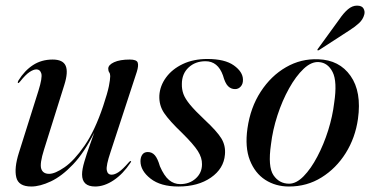

<svg xmlns="http://www.w3.org/2000/svg" viewBox="-20 -654 1315 682"><path d="M444.5 -82Q447.5 -81 443.5 -76Q417 -36 383.8 -13.8Q350.5 8.5 318 8.5Q271.5 8.5 271.5 -34.5Q271.5 -52.5 279.8 -80.2Q288 -108 298.2 -136.2Q308.5 -164.5 315 -183.5Q279.5 -112 239.5 -70Q199.5 -28 160.8 -9.8Q122 8.5 91 8.5Q45.5 8.5 37.8 -24.2Q30 -57 47 -111L116.5 -331.5Q131 -378 126.8 -392.8Q122.5 -407.5 109.5 -407.5Q99 -407.5 85 -398.2Q71 -389 51 -364Q46.5 -358.5 44.5 -359Q41.5 -360 45.5 -368Q67 -403 97.2 -422.8Q127.5 -442.5 167 -442.5Q203.5 -442.5 213.2 -420.5Q223 -398.5 208.5 -352.5L136.5 -123Q120.5 -72.5 126.5 -54.5Q132.5 -36.5 154.5 -36.5Q175.5 -36.5 209.5 -60Q243.5 -83.5 280.2 -136.5Q317 -189.5 346.5 -277.5Q362 -324 366.8 -348Q371.5 -372 371.5 -383.5Q371.5 -392 368 -397Q364.5 -402 364.5 -410Q364.5 -423.5 385.2 -433Q406 -442.5 441 -442.5Q465 -442.5 469 -432Q473 -421.5 466 -399L372.5 -113.5Q356.5 -66 359.2 -49.8Q362 -33.5 376.5 -33.5Q387.5 -33.5 401.5 -42.8Q415.5 -52 438.5 -78.5Q442 -82.5 444.5 -82Z M620 0Q653 0 675.2 -20Q697.5 -40 697.5 -70.5Q698 -93.5 682.8 -117.5Q667.5 -141.5 627 -181.5Q581.5 -225 563 -252.5Q544.5 -280 546 -314.5Q548 -349 569.8 -378.8Q591.5 -408.5 629.2 -426.5Q667 -444.5 716.5 -444.5Q778.5 -444.5 810.5 -421.8Q842.5 -399 843 -371.5Q843.5 -356 835.2 -346.8Q827 -337.5 815 -337.5Q800.5 -337.5 790 -348Q779.5 -358.5 772 -386Q754 -436.5 710 -436.5Q673.5 -436.5 649.8 -414.2Q626 -392 626 -355.5Q625.5 -337 631.5 -320.2Q637.5 -303.5 655 -282.2Q672.5 -261 707.5 -228Q750 -188.5 766 -162.8Q782 -137 779 -105Q775 -55 729.2 -23.2Q683.5 8.5 613.5 8.5Q550.5 8.5 514.8 -19.5Q479 -47.5 479 -81.5Q479 -95.5 485.5 -104.8Q492 -114 505 -114Q520 -114 530 -102.5Q540 -91 548 -63.5Q563 -29 580.5 -14.5Q598 0 620 0Z M1110.5 -443.5Q1185.5 -441 1225.2 -384.5Q1265 -328 1251.5 -231.5Q1242 -164.5 1208 -110.2Q1174 -56 1122.2 -23.8Q1070.5 8.5 1006.5 8.5Q959 8.5 922.2 -15.2Q885.5 -39 867.5 -85Q849.5 -131 859 -198Q869.5 -272 906 -328.2Q942.5 -384.5 995.8 -415.2Q1049 -446 1110.5 -443.5ZM1007 -1.5Q1032.5 -1.5 1058.5 -28Q1084.5 -54.5 1107.2 -97.8Q1130 -141 1145.8 -191.2Q1161.5 -241.5 1167 -288.5Q1178.5 -364.5 1161.5 -398Q1144.5 -431.5 1112.5 -433.5Q1086 -435.5 1058.5 -409.5Q1031 -383.5 1006.8 -340Q982.5 -296.5 965.5 -244.2Q948.5 -192 942.5 -141Q931 -61.5 951.5 -31.5Q972 -1.5 1007 -1.5ZM1185 -585Q1201 -608.5 1216.2 -621.2Q1231.5 -634 1248 -634Q1265.5 -634 1271.2 -623.8Q1277 -613.5 1274 -602.5Q1269.5 -585 1255.5 -572Q1241.5 -559 1222.5 -547L1113 -476Q1109.5 -474 1107.5 -476Q1106.5 -477 1109.5 -481Z"/></svg>

Font: Fraunces 144pt S000
Style: Italic
Weight: 400
Italic angle: -16°
Version: Version 1.000; ttfautohint (v1.8.3)